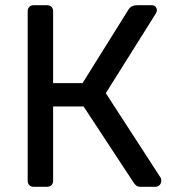

<svg xmlns="http://www.w3.org/2000/svg" viewBox="-20 -720 680 740"><path d="M109.6 0Q99.4 0 93.1 -6.3Q86.7 -12.6 86.7 -22.9V-676.3Q86.7 -687.3 93.1 -693.6Q99.4 -700 109.6 -700H161Q172 -700 178.4 -693.6Q184.7 -687.3 184.7 -676.3V-399.6H298.2L475.5 -683.7Q480.5 -691.7 488.8 -695.8Q497.1 -700 509.8 -700H564.2Q574.9 -700 579.7 -693.9Q584.6 -687.8 584.6 -679.6Q584.6 -674.4 580 -667L387.8 -360.9L599.4 -34.6Q601.6 -31.4 601.6 -23.6Q601.6 -13.8 595.1 -6.9Q588.6 0 578.8 0H522.3Q511.2 0 505.4 -4.6Q499.7 -9.2 495.9 -14.9L302.2 -309.6H184.7V-22.9Q184.7 -12.7 178.4 -6.4Q172 0 161 0Z"/></svg>

Font: Rubik Light
Style: Regular
Weight: 300
Designer: Hubert and Fischer
Foundry: Hubert and Fischer
Version: Version 2.300;gftools[0.9.30]